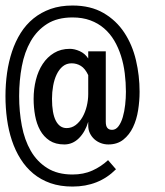

<svg xmlns="http://www.w3.org/2000/svg" viewBox="-36 -668 602 699"><path d="M472.2 -334Q472.2 -300.8 466.8 -266.6Q461.4 -232.4 448.2 -204.8Q435.1 -177.2 413.1 -159.7Q391.1 -142.1 358.4 -142.1Q344.2 -142.1 331.1 -147Q317.9 -151.9 307.6 -161.1Q297.4 -170.4 291.3 -182.9Q285.2 -195.3 285.2 -210.9V-224.6Q274.4 -188 251.5 -165Q228.5 -142.1 198.2 -142.1Q166 -142.1 144.5 -156.2Q123 -170.4 110.1 -193.8Q97.2 -217.3 91.8 -247.1Q86.4 -276.9 86.4 -308.1Q86.4 -344.2 94.7 -377.2Q103 -410.2 119.6 -435.3Q136.2 -460.4 160.9 -475.3Q185.5 -490.2 218.3 -490.2Q235.4 -490.2 254.4 -481.7Q273.4 -473.1 285.2 -455.1V-481H349.1V-224.6Q349.1 -209 355 -202.1Q360.8 -195.3 372.1 -195.3Q385.7 -195.3 395.5 -208.5Q405.3 -221.7 411.1 -241.9Q417 -262.2 419.7 -286.6Q422.4 -311 422.4 -334Q422.4 -367.7 418.2 -401.1Q414.1 -434.6 404.5 -464.6Q395 -494.6 379.9 -520.3Q364.7 -545.9 343 -564.7Q321.3 -583.5 292.7 -594Q264.2 -604.5 228 -604.5Q172.9 -604.5 135.7 -581.1Q98.6 -557.6 75.9 -518.1Q53.2 -478.5 43.5 -426.8Q33.7 -375 33.7 -317.9Q33.7 -261.7 43.5 -210.2Q53.2 -158.7 75.9 -119.1Q98.6 -79.6 136 -56.2Q173.3 -32.7 228 -32.7Q268.1 -32.7 299.8 -46.9Q331.5 -61 357.4 -85L386.2 -51.8Q323.7 11.2 228 11.2Q183.1 11.2 147.7 -1.2Q112.3 -13.7 85.2 -36.1Q58.1 -58.6 38.8 -89.4Q19.5 -120.1 7.3 -156.7Q-4.9 -193.4 -10.5 -234.4Q-16.1 -275.4 -16.1 -317.9Q-16.1 -361.3 -10.3 -402.6Q-4.4 -443.8 7.8 -480.5Q20 -517.1 39.3 -547.9Q58.6 -578.6 85.9 -600.8Q113.3 -623 148.4 -635.5Q183.6 -647.9 228 -647.9Q293.9 -647.9 340.6 -620.8Q387.2 -593.8 416.5 -549.3Q445.8 -504.9 459 -448.7Q472.2 -392.6 472.2 -334ZM285.2 -394.5Q273.9 -418.5 258.5 -428Q243.2 -437.5 224.6 -437.5Q206.1 -437.5 192.6 -426.5Q179.2 -415.5 170.4 -397.2Q161.6 -378.9 157.5 -355.7Q153.3 -332.5 153.3 -308.6Q153.3 -255.4 167.2 -228.5Q181.2 -201.7 206.5 -201.7Q224.6 -201.7 239.3 -212.6Q253.9 -223.6 264.2 -241.5Q274.4 -259.3 279.8 -281.5Q285.2 -303.7 285.2 -325.7Z"/></svg>

Font: Anonymous Pro
Style: Regular
Weight: 400
Monospace: yes
Designer: Mark Simonson
Version: Version 1.002